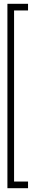

<svg xmlns="http://www.w3.org/2000/svg" viewBox="-20 -770 186 1010"><path d="M19 220V-750H127.5V-715H54V185H127.5V220Z"/></svg>

Font: Imbue 10pt Medium
Style: Regular
Weight: 500
Designer: Tyler Finck
Foundry: Etcetera Type Company
Version: Version 1.102; ttfautohint (v1.8.3)